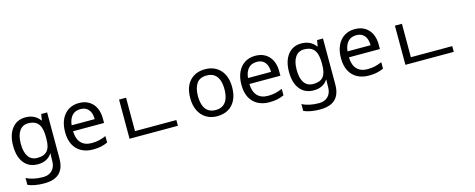

<svg xmlns="http://www.w3.org/2000/svg" viewBox="-35 -1252 5437 2197"><g transform="rotate(-15 2683.5 -153.0)"><path d="M275 -546Q328 -546 370.5 -526Q413 -506 443 -465H448L460 -536H530V9Q530 85 504 136.5Q478 188 425 214Q372 240 290 240Q232 240 183.5 231.5Q135 223 97 206V125Q135 145 186 156Q237 167 295 167Q364 167 403.5 126.5Q443 86 443 16V-5Q443 -17 444 -39.5Q445 -62 446 -71H442Q414 -30 372.5 -10Q331 10 276 10Q172 10 113.5 -63Q55 -136 55 -267Q55 -395 113.5 -470.5Q172 -546 275 -546ZM287 -472Q220 -472 183 -418.5Q146 -365 146 -266Q146 -167 182.5 -114.5Q219 -62 289 -62Q330 -62 359 -72.5Q388 -83 407 -105.5Q426 -128 435 -163Q444 -198 444 -246V-267Q444 -340 427.5 -385Q411 -430 376 -451Q341 -472 287 -472Z M907 -546Q976 -546 1025.5 -516Q1075 -486 1101.5 -431.5Q1128 -377 1128 -304V-251H761Q763 -160 807.5 -112.5Q852 -65 932 -65Q983 -65 1022.5 -74.5Q1062 -84 1104 -102V-25Q1063 -7 1023 1.5Q983 10 928 10Q852 10 793.5 -21Q735 -52 702.5 -113.5Q670 -175 670 -264Q670 -352 699.5 -415Q729 -478 782.5 -512Q836 -546 907 -546ZM906 -474Q843 -474 806.5 -433.5Q770 -393 763 -321H1036Q1036 -367 1022 -401Q1008 -435 979.5 -454.5Q951 -474 906 -474Z M1363 -69H1936V-1H1363ZM1363 -465H1446V-43H1363Z M2650 -269Q2650 -180 2619.5 -117.5Q2589 -55 2533 -22.5Q2477 10 2400 10Q2329 10 2273.5 -22.5Q2218 -55 2186 -117.5Q2154 -180 2154 -269Q2154 -402 2221 -474Q2288 -546 2403 -546Q2476 -546 2531.5 -513.5Q2587 -481 2618.5 -419.5Q2650 -358 2650 -269ZM2245 -269Q2245 -206 2261.5 -159.5Q2278 -113 2313 -88Q2348 -63 2402 -63Q2456 -63 2491 -88Q2526 -113 2542.5 -159.5Q2559 -206 2559 -269Q2559 -333 2542 -378Q2525 -423 2490.5 -447.5Q2456 -472 2401 -472Q2319 -472 2282 -418Q2245 -364 2245 -269Z M2996 -546Q3065 -546 3114.5 -516Q3164 -486 3190.5 -431.5Q3217 -377 3217 -304V-251H2850Q2852 -160 2896.5 -112.5Q2941 -65 3021 -65Q3072 -65 3111.5 -74.5Q3151 -84 3193 -102V-25Q3152 -7 3112 1.5Q3072 10 3017 10Q2941 10 2882.5 -21Q2824 -52 2791.5 -113.5Q2759 -175 2759 -264Q2759 -352 2788.5 -415Q2818 -478 2871.5 -512Q2925 -546 2996 -546ZM2995 -474Q2932 -474 2895.5 -433.5Q2859 -393 2852 -321H3125Q3125 -367 3111 -401Q3097 -435 3068.5 -454.5Q3040 -474 2995 -474Z M3543 -546Q3596 -546 3638.5 -526Q3681 -506 3711 -465H3716L3728 -536H3798V9Q3798 85 3772 136.5Q3746 188 3693 214Q3640 240 3558 240Q3500 240 3451.5 231.5Q3403 223 3365 206V125Q3403 145 3454 156Q3505 167 3563 167Q3632 167 3671.5 126.5Q3711 86 3711 16V-5Q3711 -17 3712 -39.5Q3713 -62 3714 -71H3710Q3682 -30 3640.5 -10Q3599 10 3544 10Q3440 10 3381.5 -63Q3323 -136 3323 -267Q3323 -395 3381.5 -470.5Q3440 -546 3543 -546ZM3555 -472Q3488 -472 3451 -418.5Q3414 -365 3414 -266Q3414 -167 3450.5 -114.5Q3487 -62 3557 -62Q3598 -62 3627 -72.5Q3656 -83 3675 -105.5Q3694 -128 3703 -163Q3712 -198 3712 -246V-267Q3712 -340 3695.5 -385Q3679 -430 3644 -451Q3609 -472 3555 -472Z M4175 -546Q4244 -546 4293.5 -516Q4343 -486 4369.5 -431.5Q4396 -377 4396 -304V-251H4029Q4031 -160 4075.5 -112.5Q4120 -65 4200 -65Q4251 -65 4290.5 -74.5Q4330 -84 4372 -102V-25Q4331 -7 4291 1.5Q4251 10 4196 10Q4120 10 4061.5 -21Q4003 -52 3970.5 -113.5Q3938 -175 3938 -264Q3938 -352 3967.5 -415Q3997 -478 4050.5 -512Q4104 -546 4175 -546ZM4174 -474Q4111 -474 4074.5 -433.5Q4038 -393 4031 -321H4304Q4304 -367 4290 -401Q4276 -435 4247.5 -454.5Q4219 -474 4174 -474Z M4631 -69H5204V-1H4631ZM4631 -465H4714V-43H4631Z"/></g></svg>

Font: lkorean05
Style: Book
Weight: 400
Designer: Jelle Bosma - Monotype Design Team
Foundry: Monotype Imaging Inc.
Version: Version 2.003